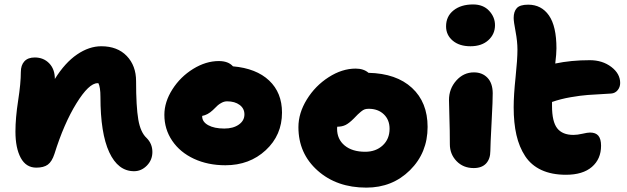

<svg xmlns="http://www.w3.org/2000/svg" viewBox="-20 -795 2834 868"><path d="M585.9 -21Q513.7 -21 473.9 -106.7Q434.1 -192.4 434.1 -356.9Q434.1 -400.9 424.8 -418.9H420.9Q381.8 -418.9 325.4 -327.6Q269 -236.3 226.1 -99.1Q214.8 -64.5 196.3 -50.8Q177.7 -37.1 144 -37.1Q97.7 -37.1 73.7 -81.5Q49.8 -126 49.8 -200.2Q49.8 -261.7 62 -340.3Q74.2 -418.9 74.2 -469.2Q74.2 -500.5 90.3 -517.8Q106.4 -535.2 137.2 -535.2Q176.8 -535.2 202.4 -508.8Q228 -482.4 228 -438Q273.9 -511.7 328.4 -548.8Q382.8 -585.9 438 -585.9Q510.7 -585.9 553 -542Q595.2 -498 595.2 -428.2Q595.2 -313 605.2 -254.6Q615.2 -196.3 643.1 -170.9Q668.9 -145 668.9 -107.9Q668.9 -71.8 644 -46.4Q619.1 -21 585.9 -21Z M999 -47.9Q919.9 -47.9 856.9 -77.1Q793.9 -106.4 758.5 -158.7Q723.1 -210.9 723.1 -275.9Q723.1 -334 759.3 -390.9Q795.4 -447.8 853 -483.4Q910.6 -519 969.2 -519Q1012.2 -519 1033.2 -495.1Q1138.7 -485.8 1196.8 -430.9Q1254.9 -376 1254.9 -286.1Q1254.9 -184.1 1181.4 -116Q1107.9 -47.9 999 -47.9ZM894 -269Q894 -244.1 921.4 -229Q948.7 -213.9 994.1 -213.9Q1034.2 -213.9 1059.6 -231.7Q1085 -249.5 1085 -277.8Q1085 -304.7 1063.2 -320.8Q1041.5 -336.9 1006.8 -336.9Q994.6 -336.9 983.2 -331.1Q971.7 -325.2 964.8 -319.1Q958 -313 941.9 -296.9Q918.9 -275.4 894 -271Z M1636.2 53.2Q1502.4 53.2 1415.8 -23.9Q1329.1 -101.1 1329.1 -220.2Q1329.1 -283.7 1367.2 -345.5Q1405.3 -407.2 1465.8 -446Q1526.4 -484.9 1587.9 -484.9Q1624 -484.9 1646 -465.8Q1772 -462.9 1842.5 -397.7Q1913.1 -332.5 1913.1 -221.2Q1913.1 -104.5 1833.5 -25.6Q1753.9 53.2 1636.2 53.2ZM1503.9 -212.9Q1503.9 -165.5 1538.1 -137.2Q1572.3 -108.9 1630.9 -108.9Q1679.2 -108.9 1710.2 -137.7Q1741.2 -166.5 1741.2 -212.9Q1741.2 -253.4 1715.1 -278.3Q1689 -303.2 1647 -303.2Q1637.2 -303.2 1629.6 -301Q1622.1 -298.8 1611.8 -290.3Q1601.6 -281.7 1597.7 -277.8Q1593.8 -273.9 1579.1 -258.8Q1558.1 -237.8 1542.2 -230Q1526.4 -222.2 1504.9 -222.2Q1503.9 -219.2 1503.9 -212.9Z M2106.9 -585.9Q2056.6 -585.9 2026.6 -611.3Q1996.6 -636.7 1996.6 -675.8Q1996.6 -721.2 2030.3 -748Q2064 -774.9 2118.7 -774.9Q2164.6 -774.9 2191.2 -746.3Q2217.8 -717.8 2217.8 -681.2Q2217.8 -640.6 2187.7 -613.3Q2157.7 -585.9 2106.9 -585.9ZM2121.6 -35.2Q2074.2 -35.2 2043.9 -66.7Q2013.7 -98.1 2013.7 -143.1Q2013.7 -205.1 2011.7 -263.2Q2009.8 -321.3 2009.8 -342.8Q2009.8 -393.6 2042.7 -430.7Q2075.7 -467.8 2122.6 -467.8Q2160.2 -467.8 2183.6 -443.6Q2207 -419.4 2207.5 -374Q2208 -348.1 2202.4 -242.4Q2196.8 -136.7 2196.8 -112.8Q2196.8 -76.7 2177.5 -55.9Q2158.2 -35.2 2121.6 -35.2Z M2538.6 -4.9Q2474.1 -4.9 2427.7 -26.4Q2381.3 -47.9 2354.2 -89.1Q2327.1 -130.4 2314.7 -184.8Q2302.2 -239.3 2302.2 -310.1Q2302.2 -364.7 2310.8 -445.8Q2319.3 -526.9 2319.3 -570.8Q2319.3 -607.4 2310.8 -652.3Q2302.2 -697.3 2302.2 -713.9Q2302.2 -742.7 2316.4 -758.3Q2330.6 -773.9 2367.7 -773.9Q2427.7 -773.9 2461.7 -725.1Q2495.6 -676.3 2495.6 -576.2Q2495.6 -551.8 2490.2 -507.8Q2562 -522.9 2646.5 -522.9Q2703.6 -522.9 2743.7 -492.4Q2783.7 -461.9 2783.7 -419.9Q2783.7 -401.4 2772.5 -387.5Q2761.2 -373.5 2742.7 -372.1Q2670.9 -368.2 2637.9 -365.7Q2605 -363.3 2559.8 -355.5Q2514.6 -347.7 2475.6 -334V-315.9Q2475.6 -245.1 2499 -215.1Q2522.5 -185.1 2572.3 -185.1Q2589.8 -185.1 2613 -190.4Q2636.2 -195.8 2647.5 -195.8Q2673.3 -195.8 2685.3 -181.2Q2697.3 -166.5 2697.3 -136.2Q2697.3 -76.2 2656 -40.5Q2614.7 -4.9 2538.6 -4.9Z"/></svg>

Font: Shantell Sans Irregular Bouncy
Style: Regular
Weight: 800
Designer: Stephen Nixon, Anya Danilova, Shantell Martin
Foundry: Arrow Type
Version: Version 1.006;[9816181b4]